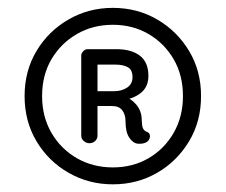

<svg xmlns="http://www.w3.org/2000/svg" viewBox="-20 -727 574 488"><path d="M207.2 -363Q199.2 -363 192.9 -368.6Q186.5 -374.2 186.5 -382V-585.5Q186.5 -591.2 191.4 -596.6Q196.2 -602 203 -602H276Q313.8 -602 335.5 -585.5Q357.2 -569 357.2 -534Q357.2 -508.8 341.4 -493.9Q325.5 -479 298 -473.2L295.8 -481Q311.8 -478 325.9 -461.6Q340 -445.2 340.2 -423Q340.5 -408 343.1 -401.5Q345.8 -395 352.5 -392.2Q359 -390 360.5 -385.2Q362 -380.5 360.5 -376.2Q358.2 -367.8 349.5 -364.2Q340.8 -360.8 330 -361.8Q318.2 -363 308.6 -377.1Q299 -391.2 299 -419.2Q299 -435.5 290.9 -446.5Q282.8 -457.5 264.8 -457.5H218.2L227.8 -467.2V-382Q227.8 -374.2 221.9 -368.6Q216 -363 207.2 -363ZM218.5 -495.2H269.5Q289.5 -495.2 303.1 -504.4Q316.8 -513.5 316.8 -530.8Q316.8 -549.5 305 -556.1Q293.2 -562.8 273.2 -562.8H213.5L227.8 -574V-487.8ZM266.8 -258.5Q205.5 -258.5 154.4 -287.8Q103.2 -317 72.9 -367.8Q42.5 -418.5 42.5 -482.8Q42.5 -547 72.9 -597.6Q103.2 -648.2 154.4 -677.6Q205.5 -707 266.8 -707Q328.8 -707 379.4 -677.6Q430 -648.2 460.5 -597.6Q491 -547 491 -482.8Q491 -418.5 460.5 -367.8Q430 -317 379.4 -287.8Q328.8 -258.5 266.8 -258.5ZM266.8 -301.5Q317.2 -301.5 357.4 -324.8Q397.5 -348 421.2 -389Q445 -430 445 -482.8Q445 -536.2 421.2 -576.8Q397.5 -617.2 357.4 -640.6Q317.2 -664 266.8 -664Q216.2 -664 175.6 -640.6Q135 -617.2 111 -576.8Q87 -536.2 87 -482.8Q87 -430 111 -389Q135 -348 175.6 -324.8Q216.2 -301.5 266.8 -301.5Z"/></svg>

Font: Quicksand Variable Light
Style: Regular
Weight: 300
Designer: Andrew Paglinawan
Foundry: Andrew Paglinawan
Version: Version 3.004